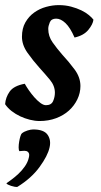

<svg xmlns="http://www.w3.org/2000/svg" viewBox="-20 -462 396 752"><path d="M169 -349Q169 -320 186 -296Q203 -272 223 -249Q250 -220 272.5 -189.5Q295 -159 295 -125Q295 -98 283 -73Q271 -48 250 -29Q229 -10 199.5 1Q170 12 135 12Q117 12 97 7Q77 2 59 -6.5Q41 -15 25.5 -27Q10 -39 0 -54Q2 -81 18 -103.5Q34 -126 77 -134Q83 -123 93 -108.5Q103 -94 114.5 -81Q126 -68 138 -59Q150 -50 160 -50Q181 -50 188 -66Q195 -82 195 -99Q195 -126 175.5 -149.5Q156 -173 135 -196Q109 -225 87.5 -255.5Q66 -286 66 -318Q66 -351 79.5 -374.5Q93 -398 114 -413Q135 -428 160.5 -435Q186 -442 210 -442Q236 -442 258.5 -436Q281 -430 298.5 -421.5Q316 -413 328 -403Q340 -393 346 -385Q344 -367 326 -345Q308 -323 272 -315Q255 -354 236.5 -371.5Q218 -389 200 -389Q181 -389 175 -374.5Q169 -360 169 -349ZM66 60Q75 53 88 49Q101 45 110 45Q152 45 166.5 66Q181 87 174 116Q167 148 135 192Q103 236 48 270Q39 271 23.5 266Q8 261 5 256Q12 251 25 241.5Q38 232 52 219Q66 206 77.5 189.5Q89 173 93 155Q96 143 92.5 137Q89 131 82.5 129.5Q76 128 68.5 129Q61 130 56 130Q53 126 53 115.5Q53 105 55 93Q57 81 60 71.5Q63 62 66 60Z"/></svg>

Font: Lusitana
Style: Bold Italic
Weight: 700
Designer: Ana Paula Megda
Foundry: Ana Paula Megda
Version: Version 1.000; ttfautohint (v1.1) -l 8 -r 50 -G 200 -x 14 -D